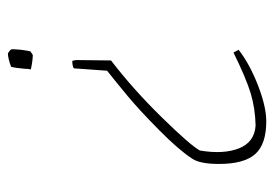

<svg xmlns="http://www.w3.org/2000/svg" viewBox="-124 -373 694 486"><g transform="rotate(-90 223.0 -130.0)"><path d="M331 -457Q339 -452 341 -449Q342 -443 340 -424Q338 -408 336 -400L327 -394Q313 -394 290 -399Q291 -401 291.5 -406.5Q292 -412 292 -415Q294 -439 297 -449Q319 -457 331 -457ZM312 -294 314 -285 313 -196Q240 -140 169 -67.5Q98 5 85 29Q75 89 90.5 128Q106 167 148 170Q192 169 230 157.5Q268 146 333 114L340 127Q304 155 250 176Q196 197 159 197Q101 197 76 169Q51 141 51 77Q51 30 64 10Q86 -24 136.5 -74Q187 -124 222.5 -153.5Q258 -183 287 -206L293 -290Q298 -294 312 -294Z"/></g></svg>

Font: Albura ExtraLight
Style: Italic
Weight: 156
Italic angle: -7°
Designer: Mercedes Jáuregui
Foundry: Omnibus-Type Team
Version: Version 1.000